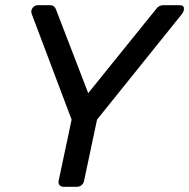

<svg xmlns="http://www.w3.org/2000/svg" viewBox="-20 -720 729 740"><path d="M126 -700H173Q190 -700 196 -683L320 -361L580 -683Q591 -700 610 -700H672Q688 -700 689 -689Q690 -678 682 -667L354 -259L304 -23Q302 -13 294.5 -6.5Q287 0 276 0H225Q215 0 209.5 -6.5Q204 -13 206 -23L256 -259L102 -667Q98 -679 105.5 -689.5Q113 -700 126 -700Z"/></svg>

Font: SVN-Rubik
Style: Italic
Weight: 400
Italic angle: -12°
Designer: Hubert and Fischer
Foundry: Hubert & Fischer
Version: Version 2.101; ttfautohint (v1.8.3)